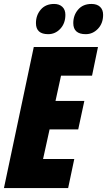

<svg xmlns="http://www.w3.org/2000/svg" viewBox="-25 -952 542 972"><path d="M146 -714H471L441 -569H284L256 -441H402L371 -297H226L193 -147H351L320 0H-5ZM157 -835Q157 -875 181.5 -903.5Q206 -932 249 -932Q275 -932 290.5 -917.5Q306 -903 306 -877Q306 -834 280.5 -806.5Q255 -779 219 -779Q157 -779 157 -835ZM346 -835Q346 -875 370.5 -903.5Q395 -932 438 -932Q466 -932 481.5 -917.5Q497 -903 497 -877Q497 -834 471 -806.5Q445 -779 409 -779Q346 -779 346 -835Z"/></svg>

Font: Noto Sans UI CondBlack
Style: Italic
Weight: 900
Width: 3
Italic angle: -12°
Designer: Monotype Design Team
Foundry: Monotype Imaging Inc.
Version: Version 1.001